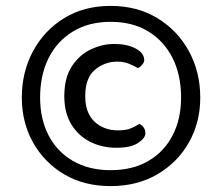

<svg xmlns="http://www.w3.org/2000/svg" viewBox="-20 -629 753 651"><path d="M54 -298Q54 -385 92 -455.5Q130 -526 197.5 -567.5Q265 -609 355 -609Q445 -609 513.5 -567.5Q582 -526 620.5 -455.5Q659 -385 659 -298Q659 -214 620.5 -146Q582 -78 513.5 -38Q445 2 355 2Q265 2 197.5 -38Q130 -78 92 -146Q54 -214 54 -298ZM355 -555Q281 -555 227 -522Q173 -489 144.5 -431.5Q116 -374 116 -298Q116 -226 144.5 -170.5Q173 -115 227 -83.5Q281 -52 355 -52Q430 -52 483.5 -83.5Q537 -115 565.5 -170.5Q594 -226 594 -298Q594 -374 565.5 -431.5Q537 -489 483.5 -522Q430 -555 355 -555ZM377 -420Q335 -420 302 -392.5Q269 -365 269 -303Q269 -246 300.5 -216.5Q332 -187 380 -187Q408 -187 424 -194Q440 -201 453 -209Q473 -198 473 -177Q473 -161 448.5 -144.5Q424 -128 375 -128Q326 -128 286 -148Q246 -168 222 -207Q198 -246 198 -303Q198 -365 223.5 -404Q249 -443 288 -461.5Q327 -480 367 -480Q411 -480 440 -464.5Q469 -449 469 -425Q469 -418 462.5 -410Q456 -402 448 -398Q434 -406 417 -413Q400 -420 377 -420Z"/></svg>

Font: Baloo Bhaina 2
Style: Regular
Weight: 400
Designer: Yesha Goshar, Manish Minz, Shuchita Grover and Ek Type
Foundry: Ek Type
Version: Version 1.700